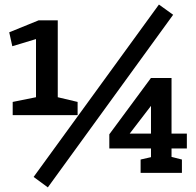

<svg xmlns="http://www.w3.org/2000/svg" viewBox="-20 -749 850 832"><path d="M35 -307.3 136 -327.7V-579.7L33.3 -548.7L20 -609L147.7 -661H230.3V-327.7L316.3 -307.3V-250H35ZM668.7 -729.3 730.3 -685 187.3 63 125.7 17.7ZM634 -411H723.3V-170H789.7V-105.7H723.3V0H634.3V-105.7H453.7V-167ZM634.3 -170V-290.3L542 -170ZM589.3 0V-57.7L653.3 -72.3L640.7 0ZM717 0 700.3 -75 768.3 -57.7V0Z"/></svg>

Font: Epunda Slab Light
Style: Regular
Weight: 300
Designer: Simon Atzbach
Foundry: typofactur
Version: Version 1.102